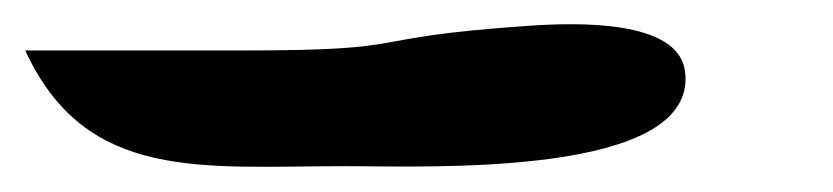

<svg xmlns="http://www.w3.org/2000/svg" viewBox="-34 -483 677 156"><path d="M-13.5 -442C36 -334.6 130.4 -348 247.5 -348C311.2 -348 533.7 -338.3 522.6 -425C517.2 -467.1 434.9 -464.8 394.9 -462C251.2 -452 310.9 -442 163.5 -442Z"/></svg>

Font: Rocketfuel
Style: Regular
Weight: 400
Designer: Mew Too
Foundry: Cannot Into Space Fonts.
Version: Version 0.27